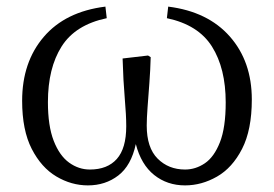

<svg xmlns="http://www.w3.org/2000/svg" viewBox="-20 -547 828 581"><path d="M485 -492 489 -527Q609 -512 675.5 -436.5Q742 -361 742 -246Q742 -154 712.5 -96.5Q683 -39 636.5 -12.5Q590 14 540 14Q486 14 446.5 -17.5Q407 -49 391 -111Q377 -46 338 -16Q299 14 246 14Q196 14 150.5 -13Q105 -40 76 -96.5Q47 -153 47 -242Q47 -359 112.5 -435.5Q178 -512 299 -527L303 -492Q208 -472 166.5 -406.5Q125 -341 125 -238Q125 -166 142.5 -121Q160 -76 189 -55Q218 -34 252 -34Q305 -34 333.5 -66Q362 -98 362 -165Q362 -198 357.5 -250Q353 -302 351 -370L428 -379L436 -374Q435 -335 432 -295.5Q429 -256 426.5 -222Q424 -188 424 -167Q424 -100 457 -67Q490 -34 540 -34Q572 -34 600 -53Q628 -72 645.5 -116.5Q663 -161 663 -237Q663 -340 621.5 -406Q580 -472 485 -492Z"/></svg>

Font: Shippori Mincho TTF
Style: Regular
Weight: 400
Version: Version 2.100